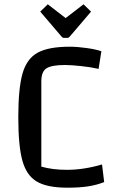

<svg xmlns="http://www.w3.org/2000/svg" viewBox="-20 -857 529 892"><path d="M65 0ZM294 15Q199 15 151 -13.5Q103 -42 84 -110.5Q65 -179 65 -312Q65 -446 84.5 -515Q104 -584 154.5 -612Q205 -640 304 -640Q338 -640 381.5 -634Q425 -628 451 -619L438 -537Q403 -545 357 -550Q311 -555 282 -555Q221 -555 196.5 -540Q172 -525 172 -479V-83Q223 -68 291 -68Q369 -68 454 -93L464 -11Q428 3 388 9Q348 15 294 15ZM285 -773 368 -837 403 -803 304 -687Q299 -681 294 -681H276Q271 -681 266 -687L167 -803L202 -837Z"/></svg>

Font: Changa
Style: Regular
Weight: 400
Designer: Eduardo Rodriguez Tunni
Foundry: Eduardo Rodriguez Tunni
Version: Version 2.002; ttfautohint (v1.5.10-5e6f)